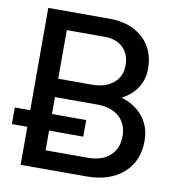

<svg xmlns="http://www.w3.org/2000/svg" viewBox="-81 -773 784 845"><g transform="rotate(10 310.5 -350.5)"><path d="M-2 -169.9V-244.1H66.9V-701.2H339.8Q434.1 -701.2 490 -650.4Q545.9 -599.6 545.9 -514.2Q545.9 -465.8 521.7 -428.2Q497.6 -390.6 453.1 -368.2Q515.6 -349.6 550.8 -304.9Q585.9 -260.3 585.9 -198.2Q585.9 -106.9 525.1 -53.5Q464.4 0 359.9 0H66.9V-169.9ZM354 -319.8H164.1V-244.1H316.9V-169.9H164.1V-82H354Q415.5 -82 451.2 -114Q486.8 -146 486.8 -201.2Q486.8 -256.3 451.2 -288.1Q415.5 -319.8 354 -319.8ZM164.1 -619.1V-401.9H314Q374.5 -401.9 410.2 -431.4Q445.8 -460.9 445.8 -511.2Q445.8 -560.5 415.8 -589.8Q385.7 -619.1 334 -619.1Z"/></g></svg>

Font: LT Superior Med
Style: Regular
Weight: 500
Designer: Daniel Lyons
Foundry: LyonsType
Version: Version 1.000